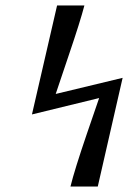

<svg xmlns="http://www.w3.org/2000/svg" viewBox="-20 -602 469 703"><path d="M97 -183 189 -582H289Q274 -524 232.5 -402Q191 -280 184 -258L429 -317L338 81H238Q253 20 297.5 -110.5Q342 -241 343 -243Z"/></svg>

Font: Coval
Style: Medium Italic
Weight: 500
Foundry: Context Ltd
Version: Version 001.000